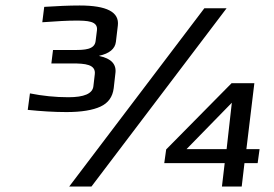

<svg xmlns="http://www.w3.org/2000/svg" viewBox="-20 -679 996 699"><path d="M325 -408 320 -365C317 -338 286 -325 229 -325C181 -325 134 -330 89 -339L81 -279C130 -274 177 -271 222 -271C277 -271 318 -278 346 -291C374 -304 390 -326 394 -358L400 -411C405 -445 385 -466 342 -475L341 -476C378 -484 399 -501 402 -527L409 -586C415 -635 369 -659 270 -659C231 -659 188 -657 141 -654L134 -598C188 -602 228 -604 254 -604C297 -604 337 -603 333 -569L328 -529C324 -498 287 -497 250 -497H173L167 -448H244C289 -448 330 -445 325 -408ZM918 -85 925 -136H877L906 -376H823L585 -135L578 -85H798L788 0H860L870 -85ZM805 -136H659L824 -305ZM232 0H313L805 -649H724Z"/></svg>

Font: Gamestation Text
Style: Italic
Weight: 400
Designer: Jonas Hecksher
Foundry: Jonas Hecksher, Playtypeª, e-types AS
Version: Version 1.003